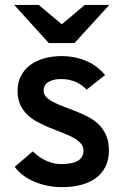

<svg xmlns="http://www.w3.org/2000/svg" viewBox="-20 -752 515 784"><path d="M232.9 12.2Q202.6 12.2 173.8 6.3Q145 0.5 119.9 -10.3Q94.7 -21 74.2 -36.4Q53.7 -51.8 40 -70.8L113.8 -133.8Q121.6 -126.5 132.8 -117.4Q144 -108.4 158.7 -100.6Q173.3 -92.8 191.4 -87.4Q209.5 -82 231 -82Q250.5 -82 267.1 -85Q283.7 -87.9 295.7 -94.2Q307.6 -100.6 314.2 -111.1Q320.8 -121.6 320.8 -137.2Q320.8 -155.3 308.3 -168.2Q295.9 -181.2 275.9 -191.7Q255.9 -202.1 230.5 -211.7Q205.1 -221.2 179.2 -231.9Q155.3 -242.2 132.3 -254.4Q109.4 -266.6 91.6 -283.7Q73.7 -300.8 62.7 -324.5Q51.8 -348.1 51.8 -381.8Q51.8 -416 65.7 -442.4Q79.6 -468.8 103.8 -486.6Q127.9 -504.4 160.4 -513.7Q192.9 -522.9 230 -522.9Q262.7 -522.9 290.3 -516.6Q317.9 -510.3 340.1 -499.5Q362.3 -488.8 379.4 -474.9Q396.5 -460.9 409.2 -445.8L334 -386.2Q327.1 -393.1 317.6 -400.6Q308.1 -408.2 295.4 -414.6Q282.7 -420.9 266.6 -425Q250.5 -429.2 230 -429.2Q196.8 -429.2 177.5 -417Q158.2 -404.8 158.2 -381.8Q158.2 -367.2 168.5 -356.2Q178.7 -345.2 196.3 -335.9Q213.9 -326.7 236.6 -318.1Q259.3 -309.6 284.2 -299.8Q310.5 -289.6 335.9 -276.9Q361.3 -264.2 381.1 -245.6Q400.9 -227.1 412.8 -200.7Q424.8 -174.3 424.8 -137.2Q424.8 -100.6 411.1 -72.5Q397.5 -44.4 372.3 -25.6Q347.2 -6.8 311.8 2.7Q276.4 12.2 232.9 12.2ZM284.2 -576.2H179.2L38.1 -731.9H138.2L232.4 -652.8L326.2 -731.9H426.3Z"/></svg>

Font: Overpass
Style: Regular
Weight: 400
Designer: Delve Withrington
Foundry: Delve Fonts
Version: Version 1.001